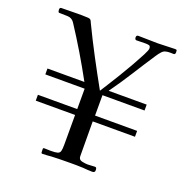

<svg xmlns="http://www.w3.org/2000/svg" viewBox="-130 -857 961 982"><g transform="rotate(20 350.0 -366.0)"><path d="M669 -720Q669 -707 659 -707.5Q649 -708 640 -708Q627 -708 616 -705Q605 -702 597 -693Q591 -687 586.5 -680.5Q582 -674 577 -667Q536 -605 496 -541.5Q456 -478 412 -417H619V-385H390V-274H619V-242H389Q389 -195 389.5 -147.5Q390 -100 390 -53Q390 -34 408.5 -30Q427 -26 440 -26Q450 -26 459 -27Q468 -28 478 -28Q486 -28 487.5 -23Q489 -18 489 -11Q489 1 474 1Q461 1 448.5 0Q436 -1 423 -2Q404 -3 385.5 -3Q367 -3 347 -3Q324 -3 300 -2.5Q276 -2 253 -1Q240 0 228 1Q216 2 203 2Q198 2 197.5 -4Q197 -10 197 -14Q197 -18 197 -23Q197 -28 204 -28Q213 -28 221.5 -27.5Q230 -27 239 -27Q264 -27 275.5 -30.5Q287 -34 290 -45.5Q293 -57 293 -81V-242H79V-274H293V-385H79V-417H280Q243 -485 203 -552Q163 -619 121 -683Q108 -703 84 -704Q60 -705 39 -705Q34 -705 32.5 -710.5Q31 -716 31 -720Q31 -732 40 -732Q77 -732 113.5 -733Q150 -734 187 -732L190 -731Q197 -731 201 -725Q203 -722 204.5 -719Q206 -716 207 -713Q245 -634 286 -556.5Q327 -479 370 -402Q377 -413 396 -443Q415 -473 438.5 -511.5Q462 -550 483.5 -588Q505 -626 519.5 -654Q534 -682 534 -691Q534 -705 525.5 -707Q517 -709 506 -709Q494 -709 481.5 -708.5Q469 -708 457 -708Q452 -708 450 -712.5Q448 -717 448 -721Q448 -733 459 -733Q485 -733 511.5 -732Q538 -731 565 -731Q588 -731 612 -732.5Q636 -734 659 -734Q667 -734 668 -730.5Q669 -727 669 -720Z"/></g></svg>

Font: Kaisei Opti
Style: Regular
Weight: 400
Designer: Font-Kai, 金井和夫
Foundry: KAZUO KANAI
Version: Version 5.003